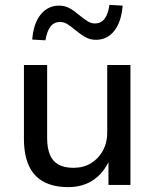

<svg xmlns="http://www.w3.org/2000/svg" viewBox="-20 -757 634 786"><path d="M260 9Q199 9 158.5 -13Q118 -35 98 -79Q78 -123 78 -188V-491H173V-191Q173 -152 184 -124.5Q195 -97 219 -83.5Q243 -70 281 -70Q321 -70 352 -88.5Q383 -107 401 -140Q419 -173 419 -214V-491H514V0H424V-109H431Q408 -52 364 -21.5Q320 9 260 9ZM166 -592 112 -595Q117 -661 146.5 -697.5Q176 -734 222 -734Q246 -734 265.5 -723Q285 -712 307 -693Q327 -677 340.5 -669Q354 -661 368 -661Q394 -661 408.5 -680.5Q423 -700 428 -737L482 -734Q477 -668 448 -631Q419 -594 373 -594Q349 -594 329.5 -605Q310 -616 287 -635Q268 -651 254.5 -659Q241 -667 226 -667Q201 -667 186.5 -648Q172 -629 166 -592Z"/></svg>

Font: Nunito Sans 10pt Medium
Style: Regular
Weight: 500
Designer: Vernon Adams
Foundry: Vernon Adams
Version: Version 3.101;gftools[0.9.27]